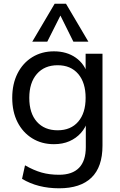

<svg xmlns="http://www.w3.org/2000/svg" viewBox="-20 -793 648 1036"><path d="M299 223Q184 223 99 172L115 99Q162 126 204.5 138Q247 150 299 150Q370 150 406.5 112.5Q443 75 443 1V-133L454 -143Q442 -104 416.5 -75.5Q391 -47 354.5 -31Q318 -15 271 -15Q205 -15 154 -46.5Q103 -78 74.5 -134Q46 -190 46 -265Q46 -340 74.5 -396.5Q103 -453 154 -484.5Q205 -516 271 -516Q340 -516 388.5 -482Q437 -448 454 -388L442 -396V-503H533V-7Q533 108 473.5 165.5Q414 223 299 223ZM291 -90Q362 -90 402 -136.5Q442 -183 442 -265Q442 -347 402 -394Q362 -441 291 -441Q220 -441 179 -394Q138 -347 138 -265Q138 -182 179 -136Q220 -90 291 -90ZM235 -568H154L275 -773H336L457 -568H376L306 -709Z"/></svg>

Font: Muli Medium
Style: Regular
Weight: 500
Designer: Vernon Adams
Foundry: Vernon Adams
Version: Version 2.100; ttfautohint (v1.8.1.43-b0c9)